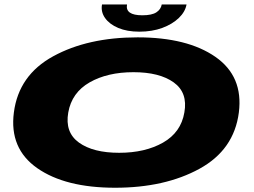

<svg xmlns="http://www.w3.org/2000/svg" viewBox="-20 -852 1164 879"><path d="M507 7.5Q279 7.5 150.5 -82.2Q22 -172 43.5 -337Q65.5 -508 223.8 -594.5Q382 -681 609.8 -681Q837.5 -681 966 -591.8Q1094.5 -502.5 1073.5 -337Q1051.5 -166 893 -79.2Q734.5 7.5 507 7.5ZM525.5 -152.5Q644.5 -152.5 726.5 -199.2Q808.5 -246 824 -337Q840.5 -428 775.2 -474.8Q710 -521.5 591 -521.5Q472 -521.5 390.2 -474.8Q308.5 -428 292.5 -337Q276.5 -246 341.5 -199.2Q406.5 -152.5 525.5 -152.5ZM618 -707Q561.5 -707 521 -724.2Q480.5 -741.5 460.8 -769.8Q441 -798 447 -831.5H561.5Q552.5 -782 631.5 -782Q675 -782 695.8 -795.5Q716.5 -809 720.5 -831.5H834Q828 -798 798.8 -769.8Q769.5 -741.5 723 -724.2Q676.5 -707 618 -707Z"/></svg>

Font: Anybody UltraExpanded ExtraBold
Style: Italic
Weight: 800
Width: 9
Italic angle: -10°
Designer: Tyler Finck
Foundry: Etcetera Type Company
Version: Version 1.010; ttfautohint (v1.8.3) -l 8 -r 50 -G 200 -x 14 